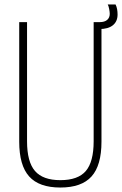

<svg xmlns="http://www.w3.org/2000/svg" viewBox="-20 -829 546 859"><path d="M250 10Q155 10 110.5 -39.5Q66 -89 66 -195V-730H101V-197Q101 -105 136.5 -64Q172 -23 250 -23Q329 -23 364 -64Q399 -105 399 -197V-730H434V-195Q434 -89 389.5 -39.5Q345 10 250 10ZM424 -699Q417 -699 410 -702L408 -730H426Q448 -730 459.5 -740Q471 -750 471 -767Q471 -775 468.5 -788.5Q466 -802 462 -809H497Q502 -799 504 -787.5Q506 -776 506 -764Q506 -733 485 -716Q464 -699 424 -699Z"/></svg>

Font: M PLUS Code Latin ExtraLight
Style: Regular
Weight: 250
Designer: Coji Morishita
Foundry: UNDERFOREST DESIGN
Version: Version 1.002; ttfautohint (v1.8.3)